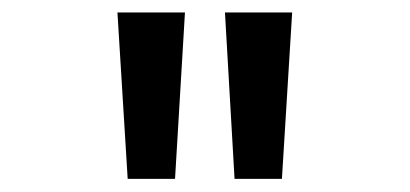

<svg xmlns="http://www.w3.org/2000/svg" viewBox="-20 -758 640 300"><path d="M179.5 -478.5 163.5 -738.5H269L253.5 -478.5ZM346.5 -478.5 331.5 -738.5H436.5L420.5 -478.5Z"/></svg>

Font: Fira Code Light
Style: Regular
Weight: 400
Monospace: yes
Version: Version 5.002